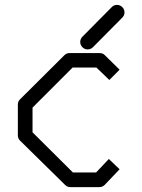

<svg xmlns="http://www.w3.org/2000/svg" viewBox="-20 -814 580 785"><path d="M469 -529 427 -487 374 -538H277L113 -374V-273L278 -109H373L425 -164L469 -122L408 -58Q399 -49 386 -49H266Q255 -49 245 -59L62 -239Q53 -248 53 -260V-386Q53 -399 61 -407L244 -589Q252 -597 265 -597H386Q400 -597 407 -590ZM308 -642Q308 -655 317 -664L437 -785Q446 -794 458 -794Q471 -794 480 -785Q489 -776 489 -763Q489 -751 480 -742L360 -621Q351 -612 338 -612Q326 -612 317 -621Q308 -630 308 -642Z"/></svg>

Font: 3270 Nerd Font Mono
Style: Regular
Weight: 400
Monospace: yes
Version: Version 3.0.1;Nerd Fonts 3.0.0